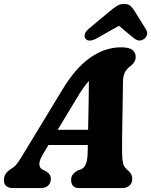

<svg xmlns="http://www.w3.org/2000/svg" viewBox="-46 -952 766 972"><path d="M173 -174Q152.5 -140 153.2 -120.8Q154 -101.5 169 -93.5L187.5 -84.5Q200.5 -76.5 206 -66.8Q211.5 -57 211.5 -47.5Q211.5 -25 197.8 -12.5Q184 0 161 0H19.5Q-26 0 -26 -40.5Q-26 -58 -17.5 -71.8Q-9 -85.5 17.5 -102Q32 -110 48.2 -134.5Q64.5 -159 81.5 -188L268 -495Q334 -606 409.5 -659.2Q485 -712.5 567 -712.5Q608 -712.5 624.5 -698.8Q641 -685 641 -665Q641 -638.5 617.5 -620Q598.5 -606.5 587.5 -588Q576.5 -569.5 576.5 -533Q576 -494 575.2 -443.2Q574.5 -392.5 573.5 -340.5Q572.5 -288.5 572 -244.8Q571.5 -201 572 -176Q573 -141 577.2 -123.2Q581.5 -105.5 604.5 -87Q623.5 -70.5 623.5 -45.5Q623.5 -25.5 610 -12.8Q596.5 0 572.5 0H355Q331.5 0 322.8 -12Q314 -24 314 -40.5Q314 -58.5 323.8 -70.2Q333.5 -82 352 -91L365 -95Q382 -103 389.5 -123.8Q397 -144.5 397.5 -176.5Q398 -185.5 398.2 -196Q398.5 -206.5 398.5 -218H199.5ZM339.5 -449.5 246 -295H400Q401.5 -353.5 402.5 -418.2Q403.5 -483 404 -542.5Q390.5 -527 374.5 -504.5Q358.5 -482 339.5 -449.5ZM445 -758.5Q404 -736 387.5 -755.5Q380 -764 383 -777.8Q386 -791.5 403.5 -806.5L503 -889.5Q525.5 -908.5 543 -920.2Q560.5 -932 582.5 -932Q605 -932 616.5 -920.5Q628 -909 639.5 -889.5L693.5 -802.5Q702.5 -788 698 -775Q693.5 -762 683.5 -755Q659 -737 632 -758.5L556 -821.5Z"/></svg>

Font: Fraunces 72pt S100
Style: Bold Italic
Weight: 700
Italic angle: -16°
Version: Version 1.000; ttfautohint (v1.8.3)